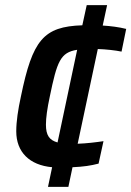

<svg xmlns="http://www.w3.org/2000/svg" viewBox="-20 -716 509 744"><path d="M451 -516 469 -604C441 -611 410 -615 378 -617L395 -696H316L299 -618C148 -613 106 -561 61 -342C50 -292 43 -245 43 -207C43 -127 94 -76 182 -68L166 8H245L261 -68C304 -70 331 -74 362 -82L381 -169C355 -165 314 -160 281 -159L359 -526C391 -525 427 -521 451 -516ZM158 -233C158 -259 163 -296 173 -342C201 -478 214 -513 279 -523L203 -164C171 -173 158 -192 158 -233Z"/></svg>

Font: Saira UNSAM Medium Italic
Style: Regular
Weight: 500
Italic angle: -12°
Designer: Hector Gatti with collaboration of the Omnibus-Type team
Foundry: Omnibus-Type
Version: Version 0.072;PS 000.072;hotconv 1.0.88;makeotf.lib2.5.64775